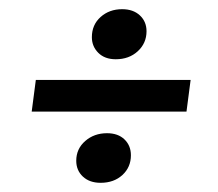

<svg xmlns="http://www.w3.org/2000/svg" viewBox="-20 -453 475 418"><path d="M49 -210 58 -279H395L386 -210ZM199 -55Q175 -55 160.5 -68.5Q146 -82 146 -103Q146 -129 165.5 -146Q185 -163 213 -163Q237 -163 251 -149.5Q265 -136 265 -115Q265 -89 246.5 -72Q228 -55 199 -55ZM232 -324Q208 -324 194 -338Q180 -352 180 -372Q180 -399 199 -416Q218 -433 246 -433Q270 -433 284.5 -419.5Q299 -406 299 -385Q299 -359 280 -341.5Q261 -324 232 -324Z"/></svg>

Font: Yrsa SemiBold
Style: Italic
Weight: 600
Italic angle: -7.10001°
Version: Version 2.004